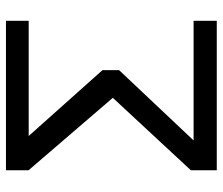

<svg xmlns="http://www.w3.org/2000/svg" viewBox="-72 -683 755 651"><g transform="rotate(-90 305.5 -357.5)"><path d="M53.7 0V-87.9L299.3 -352.5L53.7 -638.2V-714.8H560.5V-637.7H169.9L393.1 -387.7V-331.1L154.8 -78.6H560.5V0Z"/></g></svg>

Font: Pontano Sans Medium
Style: Regular
Weight: 500
Designer: Vernon Adams
Foundry: Vernon Adams
Version: Version 2.001